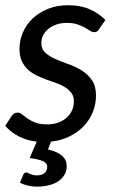

<svg xmlns="http://www.w3.org/2000/svg" viewBox="-22 -535 443 734"><path d="M79.5 124.5Q82.5 124.5 85.5 126.2Q88.5 128 93 130Q97.5 132 103.8 133.8Q110 135.5 119 135.5Q138 135.5 148.2 126.5Q158.5 117.5 158.5 104Q158.5 87.5 141.2 80.5Q124 73.5 91.5 69L118.5 6.5Q79.5 2 48.8 -14.2Q18 -30.5 -2 -54L21.5 -90Q26 -97 31.8 -100.8Q37.5 -104.5 46 -104.5Q54.5 -104.5 62.8 -97.5Q71 -90.5 83 -82Q95 -73.5 112.8 -66.5Q130.5 -59.5 158 -59.5Q182 -59.5 201 -66.5Q220 -73.5 233.2 -85.5Q246.5 -97.5 253.5 -113.5Q260.5 -129.5 260.5 -147.5Q260.5 -166.5 251.5 -179Q242.5 -191.5 228 -200.8Q213.5 -210 194.8 -216.8Q176 -223.5 156.5 -230.5Q137 -237.5 118.2 -246.5Q99.5 -255.5 85 -268.8Q70.5 -282 61.5 -301.2Q52.5 -320.5 52.5 -348Q52.5 -380 65.2 -410.2Q78 -440.5 102.2 -463.8Q126.5 -487 161 -501Q195.5 -515 239 -515Q285.5 -515 320.5 -499.8Q355.5 -484.5 381 -458.5L357 -424Q353 -417.5 348.8 -414.8Q344.5 -412 338 -412Q330.5 -412 322.2 -417.5Q314 -423 302 -429.8Q290 -436.5 273.5 -442Q257 -447.5 233.5 -447.5Q211.5 -447.5 193.5 -441.2Q175.5 -435 162.8 -424.5Q150 -414 143 -400Q136 -386 136 -370Q136 -347 151.5 -333.2Q167 -319.5 190.2 -309.2Q213.5 -299 240.5 -289.5Q267.5 -280 290.8 -265.5Q314 -251 329.5 -228.5Q345 -206 345 -170Q345 -137 333 -107Q321 -77 298.5 -53.2Q276 -29.5 244.2 -13.8Q212.5 2 173 6.5L161.5 36.5Q199.5 45.5 216.2 61.2Q233 77 233 100.5Q233 118.5 224.5 133Q216 147.5 201 157.8Q186 168 165 173.2Q144 178.5 119.5 178.5Q100.5 178.5 84.2 174.5Q68 170.5 54 163.5L66.5 134Q68.5 129.5 71.2 127Q74 124.5 79.5 124.5Z"/></svg>

Font: Lato Medium
Style: Italic
Weight: 500
Italic angle: -7°
Designer: Lukasz Dziedzic
Foundry: tyPoland Lukasz Dziedzic
Version: Version 2.006; 2014-01-15